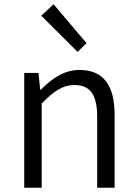

<svg xmlns="http://www.w3.org/2000/svg" viewBox="-20 -883 645 903"><path d="M94 0H176V-396C232 -453 273 -483 330 -483C405 -483 437 -437 437 -333V0H519V-343C519 -481 467 -554 354 -554C280 -554 224 -513 172 -461H169L161 -540H94ZM345 -639 387 -680 232 -863 174 -809Z"/></svg>

Font: ChiuKong Gothic MN Normal
Style: Regular
Weight: 350
Designer: Ryoko NISHIZUKA 西塚涼子 (kana, bopomofo & ideographs); Paul D. Hunt (Latin, Greek & Cyrillic); Sandoll Communications 산돌커뮤니
Foundry: Adobe
Version: Version 1.300